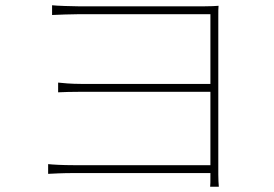

<svg xmlns="http://www.w3.org/2000/svg" viewBox="-20 -697 1040 730"><path d="M163 -73V-36C182 -37 218 -39 261 -39H780V-31C780 -4 780 3 779 13H812C811 -2 810 -12 810 -33C810 -147 810 -599 810 -636C810 -658 810 -664 811 -675C797 -674 784 -673 757 -673C657 -673 315 -673 278 -673C259 -673 192 -675 178 -677V-640C192 -641 259 -643 278 -643C315 -643 746 -643 780 -643V-378H287C251 -378 218 -381 201 -383V-346C222 -347 251 -348 289 -348H780V-69H260C218 -69 182 -71 163 -73Z"/></svg>

Font: Harano Aji Gothic ExtraLight
Style: Regular
Weight: 250
Foundry: Masamichi Hosoda
Version: HaranoAjiGothic-ExtraLight version 20230610;ttx 4.39.4